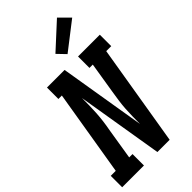

<svg xmlns="http://www.w3.org/2000/svg" viewBox="-316 -1064 1141 1141"><g transform="rotate(-45 254.5 -493.5)"><path d="M-19 0V-96H23L113 -639H84V-735H232L322 -191Q322 -222 322.5 -253Q323 -284 325 -315.5Q327 -347 331.5 -378.5Q336 -410 341 -441L373 -639H345V-735H528V-639H486L380 0H277L187 -544Q187 -513 186.5 -482Q186 -451 184 -419.5Q182 -388 178 -356.5Q174 -325 168 -294L136 -96H164V0ZM311 -789 261 -841 420 -987 484 -923Z"/></g></svg>

Font: Iosevka Slab
Style: Bold Italic
Weight: 700
Italic angle: -9°
Monospace: yes
Designer: Belleve Invis
Foundry: Belleve Invis
Version: Version 11.1.0; ttfautohint (v1.8.3)